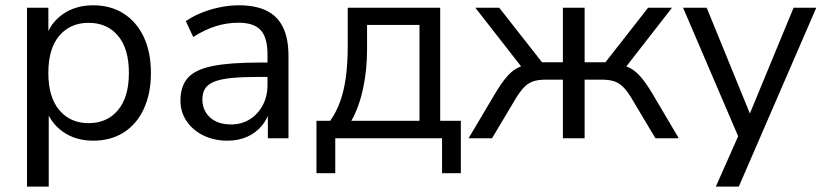

<svg xmlns="http://www.w3.org/2000/svg" viewBox="-20 -515 3073 715"><path d="M80.5 180V-486.3H160.1V-371.2H149.5Q165.6 -428 213.2 -461.6Q260.7 -495.3 327 -495.3Q392 -495.3 440.3 -464.6Q488.5 -433.8 515.2 -377.6Q542 -321.3 542 -243.4Q542 -166.5 515.5 -109.5Q489 -52.5 440.8 -21.8Q392.5 8.9 327 8.9Q261.2 8.9 213.9 -24.7Q166.5 -58.4 150 -113.8H161.5V180ZM310 -56.4Q378.7 -56.4 419.3 -104.8Q460 -153.3 460 -243.4Q460 -334 419.3 -382Q378.7 -430 310 -430Q241.8 -430 200.9 -382Q160 -334 160 -243.4Q160 -153.3 200.9 -104.8Q241.8 -56.4 310 -56.4Z M826.5 8.9Q776.7 8.9 737.1 -10.8Q697.4 -30.5 674.7 -64.1Q652 -97.8 652 -139.7Q652 -193.7 679.2 -224.7Q706.4 -255.6 770.2 -268.8Q834 -282 943.7 -282H989V-228.6H945.3Q883.9 -228.6 842.9 -224.6Q801.9 -220.5 777.9 -210.9Q753.9 -201.3 743.8 -185.1Q733.7 -168.9 733.7 -144.6Q733.7 -103.7 762.3 -77.6Q790.9 -51.6 840.3 -51.6Q880.2 -51.6 910.5 -70.8Q940.8 -90 958.4 -123.1Q976.1 -156.2 976.1 -198.7V-313.1Q976.1 -374.8 950.9 -402.6Q925.7 -430.4 868.4 -430.4Q825.3 -430.4 784.1 -417.7Q743 -404.9 699.5 -377.3L672 -436.3Q698 -454.3 730.9 -467.6Q763.7 -480.8 799.8 -488.1Q835.8 -495.3 869.2 -495.3Q932.2 -495.3 973.1 -474.9Q1014.1 -454.5 1034.2 -412.9Q1054.3 -371.3 1054.3 -306.1V0H977.5V-113H987.1Q978.5 -75.4 956.2 -48Q933.8 -20.7 901 -5.9Q868.1 8.9 826.5 8.9Z M1158.5 130V-65.1H1209.8Q1233.5 -99.3 1247.6 -139.6Q1261.8 -179.9 1268.3 -230.1Q1274.9 -280.4 1274.9 -342.6V-486.3H1619.3V-65.1H1696.1V130H1626.2V0H1228.5V130ZM1288.3 -65.1H1542.1V-422.2H1346.9V-329Q1346.9 -253.8 1331.8 -184.1Q1316.7 -114.5 1288.3 -65.1Z M1724.9 0 1824.7 -168.2Q1847.5 -206 1866.5 -228.3Q1885.5 -250.6 1906.5 -261.6Q1927.5 -272.5 1955 -275.5L1934.1 -250.4L1750.1 -486.3H1839L1998.5 -283.1H2076.1V-486.3H2157.1V-283.1H2234.6L2393.6 -486.3H2482.6L2299 -250.4L2277.6 -275.5Q2305.7 -272.5 2326.4 -261.6Q2347.1 -250.6 2366.4 -228.3Q2385.6 -206 2408.4 -168.2L2507.8 0H2420.9L2333 -147.2Q2316.3 -175.5 2300.9 -190.9Q2285.5 -206.3 2266.6 -212.4Q2247.6 -218.4 2219.8 -218.4H2157.1V0H2076.1V-218.4H2013.3Q1985.5 -218.4 1966.6 -212.4Q1947.6 -206.3 1932.5 -190.9Q1917.3 -175.5 1900.1 -147.2L1812.2 0Z M2645.7 180 2736.5 -24.9V10.2L2523.7 -486.3H2611.6L2785.9 -59.6H2759L2935.3 -486.3H3019.9L2731.2 180Z"/></svg>

Font: Nunito Sans 12pt ExtraLight
Style: Regular
Weight: 200
Designer: Vernon Adams
Foundry: Vernon Adams
Version: Version 3.101;gftools[0.9.27]